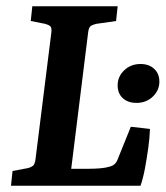

<svg xmlns="http://www.w3.org/2000/svg" viewBox="-20 -592 528 612"><path d="M397 -188 458 -181Q457 -151 452.5 -119.5Q448 -88 442.5 -57.5Q437 -27 428 0H15L20 -47L68 -56Q80 -59 85.5 -64Q91 -69 93 -83L144 -491Q145 -504 140 -508.5Q135 -513 124 -516L78 -525L83 -572H355L350 -525L287 -516Q278 -514 270.5 -510Q263 -506 261 -489L207 -54H261Q282 -54 299.5 -55.5Q317 -57 330 -61Q341 -64 347 -70.5Q353 -77 357 -89ZM415 -264Q388 -264 371.5 -279Q355 -294 355 -320Q355 -348 376 -368Q397 -388 428 -388Q455 -388 471.5 -372.5Q488 -357 488 -332Q488 -304 467 -284Q446 -264 415 -264Z"/></svg>

Font: Yrsa SemiBold
Style: Italic
Weight: 600
Italic angle: -7.10001°
Version: Version 2.004